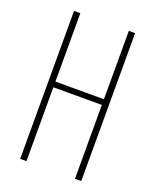

<svg xmlns="http://www.w3.org/2000/svg" viewBox="-137 -809 719 889"><g transform="rotate(20 222.5 -364.5)"><path d="M72 0V-729H103V0ZM342 0V-729H373V0ZM96 -364V-392H349V-364Z"/></g></svg>

Font: Hubot Sans Condensed ExtraLight
Style: Regular
Weight: 200
Width: 3
Designer: Deni Anggara
Foundry: GitHub, Inc., Subsidiary of Microsoft Corporation
Version: Version 2.000